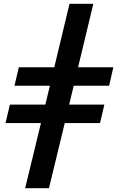

<svg xmlns="http://www.w3.org/2000/svg" viewBox="-20 -803 615 1008"><path d="M112 185 195 -157H9L32 -254H218L242 -353H56L79 -450H265L345 -783H470L390 -450H575L553 -353H367L343 -254H528L505 -157H320L237 185Z"/></svg>

Font: Ubuntu Sans
Style: Bold Italic
Weight: 700
Italic angle: -13.5°
Designer: Dalton Maag Ltd
Foundry: Dalton Maag Ltd
Version: Version 1.006